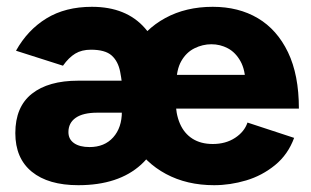

<svg xmlns="http://www.w3.org/2000/svg" viewBox="-20 -532 913 564"><path d="M347 -164 342 -250Q339 -290 333 -321Q327 -352 308 -369Q289 -386 247 -386Q220 -386 201 -374.5Q182 -363 165 -339L27 -383Q61 -444 116.5 -478Q172 -512 250 -512Q351 -512 406 -449Q461 -386 461 -278V-164ZM210 12Q122 12 73.5 -27.5Q25 -67 25 -141Q25 -218 73.5 -256.5Q122 -295 210 -295H365V-201H266Q224 -201 202.5 -186Q181 -171 181 -144Q181 -123 197.5 -111.5Q214 -100 243 -100Q287 -100 312.5 -128.5Q338 -157 338 -204L461 -220Q461 -109 394.5 -48.5Q328 12 210 12ZM609 12Q529 12 467.5 -21Q406 -54 371.5 -113Q337 -172 337 -250Q337 -328 371 -387Q405 -446 465.5 -479Q526 -512 605 -512Q681 -512 737.5 -478.5Q794 -445 826 -378.5Q858 -312 858 -213H474L496 -237Q496 -198 508.5 -169Q521 -140 545.5 -124.5Q570 -109 605 -109Q643 -109 670.5 -127Q698 -145 707 -172L844 -127Q826 -78 788 -47Q750 -16 703 -2Q656 12 609 12ZM498 -285 478 -312H720L701 -285Q701 -326 686.5 -352Q672 -378 649.5 -390Q627 -402 601 -402Q575 -402 551 -390Q527 -378 512.5 -352.5Q498 -327 498 -285Z"/></svg>

Font: Figtree Light ExtraBold
Style: Regular
Weight: 800
Version: Version 2.001;gftools[0.9.30]